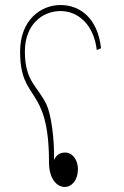

<svg xmlns="http://www.w3.org/2000/svg" viewBox="-20 -704 492 764"><path d="M238 40C264 40 290 15 290 -32C290 -67 269 -97 239 -97C219 -97 203 -87 195 -67C197 -155 183 -247 166 -286C131 -361 79 -378 79 -499C79 -606 148 -660 221 -660C292 -660 354 -604 365 -505L382 -512C369 -632 298 -684 221 -684C140 -684 60 -622 60 -499C60 -294 175 -371 175 -58C175 9 207 40 238 40Z"/></svg>

Font: Noto Sans Arabic ExtCond Thin
Style: Regular
Weight: 100
Width: 2
Designer: Monotype Design Team, Nadine Chahine, Nizar Qandah and Khaled Hosny
Foundry: Monotype Imaging Inc.
Version: Version 2.012